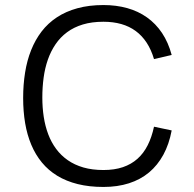

<svg xmlns="http://www.w3.org/2000/svg" viewBox="-20 -721 762 753"><path d="M653.3 -505.4Q640.1 -554.7 615.5 -591.6Q590.8 -628.4 556.4 -652.8Q522 -677.2 479 -689.2Q436 -701.2 385.7 -701.2Q329.1 -701.2 283.7 -688.7Q238.3 -676.3 203.1 -653.1Q168 -629.9 143.1 -597.4Q118.2 -564.9 102.1 -524.4Q85.9 -483.9 78.4 -436.5Q70.8 -389.2 70.8 -336.9Q70.8 -284.2 78.6 -238Q86.4 -191.9 102.8 -153.1Q119.1 -114.3 144.5 -83.5Q169.9 -52.7 204.8 -31.5Q239.7 -10.3 284.9 1Q330.1 12.2 385.7 12.2Q440.9 12.2 485.8 -2.2Q530.8 -16.6 564.5 -44.7Q598.1 -72.8 620.6 -114Q643.1 -155.3 653.3 -209.5L584 -224.1Q575.2 -183.1 559.3 -151.6Q543.5 -120.1 519.3 -98.4Q495.1 -76.7 461.9 -65.4Q428.7 -54.2 385.7 -54.2Q341.8 -54.2 307.1 -64.2Q272.5 -74.2 245.8 -92.8Q219.2 -111.3 200.2 -137Q181.2 -162.6 169.2 -194.3Q157.2 -226.1 151.6 -262.5Q146 -298.8 146 -338.4Q146 -378.9 151.1 -416.5Q156.2 -454.1 167.7 -487.1Q179.2 -520 197.8 -547.4Q216.3 -574.7 242.9 -594.5Q269.5 -614.3 304.9 -625Q340.3 -635.7 385.7 -635.7Q423.8 -635.7 455.6 -626.7Q487.3 -617.7 512.2 -599.4Q537.1 -581.1 555.2 -553.5Q573.2 -525.9 584 -489.3Z"/></svg>

Font: Saysettha
Style: Regular
Weight: 400
Designer: John M. Durdin
Foundry: Lao Script for Windows
Version: Version 2.201